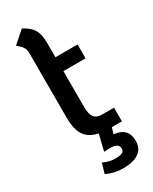

<svg xmlns="http://www.w3.org/2000/svg" viewBox="-232 -746 815 1021"><g transform="rotate(-30 175.0 -235.0)"><path d="M329 128Q329 175 295.5 198.5Q262 222 199 222Q143 222 97 199L115 138Q151 156 187 156Q217 156 230.5 149.5Q244 143 244 128Q244 112 232.5 102.5Q221 93 186 93Q178 93 154 95L178 -4Q121 -16 96.5 -53.5Q72 -91 72 -163V-555Q72 -579 63 -594Q54 -609 30 -628L103 -692Q147 -669 164 -639.5Q181 -610 181 -557V-470H317V-385H181V-163Q181 -120 196 -101Q211 -82 245 -82H317V2H255L244 39Q329 48 329 128Z"/></g></svg>

Font: KoHo SemiBold
Style: Regular
Weight: 600
Designer: Cadson Demak & Katatrad Team
Foundry: Cadson Demak Co.,Ltd.
Version: Version 1.000; ttfautohint (v1.6)